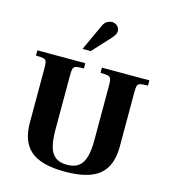

<svg xmlns="http://www.w3.org/2000/svg" viewBox="-135 -1052 1038 1172"><g transform="rotate(15 383.5 -466.5)"><path d="M384 12Q235 12 168 -44.5Q101 -101 101 -222V-570Q101 -595 97.5 -607Q94 -619 79 -623Q64 -627 31 -627V-660H334V-627Q302 -627 287 -623.5Q272 -620 267.5 -608Q263 -596 263 -570V-217Q263 -155 274.5 -113.5Q286 -72 313 -52Q340 -32 385 -32Q431 -32 458 -52Q485 -72 497 -113.5Q509 -155 509 -217V-570Q509 -596 504.5 -608Q500 -620 485.5 -623.5Q471 -627 439 -627V-660H739V-627Q706 -627 691 -623Q676 -619 672.5 -607Q669 -595 669 -570V-222Q669 -101 601.5 -44.5Q534 12 384 12ZM295 -740 373 -909Q383 -929 397.5 -937Q412 -945 428 -945Q447 -945 461 -932Q475 -919 475 -901Q475 -891 471 -881.5Q467 -872 451 -853L347 -740Z"/></g></svg>

Font: Frank Ruhl Libre ExtraBold
Style: Regular
Weight: 800
Designer: Yanek Iontef
Foundry: Fontef
Version: Version 6.003;gftools[0.9.30]